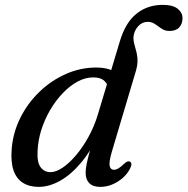

<svg xmlns="http://www.w3.org/2000/svg" viewBox="-20 -738 751 769"><path d="M476 -399 415.5 -385.5Q408 -407 393.8 -417.5Q379.5 -428 353.5 -428Q321.5 -428 290.2 -411Q259 -394 230.8 -364.2Q202.5 -334.5 180.5 -296.8Q158.5 -259 145.2 -216.8Q132 -174.5 130.5 -132.5Q128 -87.5 142.8 -68Q157.5 -48.5 182.5 -48.5Q204 -48.5 230.5 -66.2Q257 -84 284.2 -116Q311.5 -148 334.5 -189.8Q357.5 -231.5 372 -279.5L460 -572.5Q482.5 -648 526.8 -683.2Q571 -718.5 631.5 -718.5Q672.5 -718.5 691.8 -702.8Q711 -687 711 -665.5Q711 -643 698 -628.5Q685 -614 659 -614Q644.5 -614 634 -619.5Q623.5 -625 614.2 -632.2Q605 -639.5 595 -645Q585 -650.5 571.5 -650.5Q549 -650.5 533 -632.5Q517 -614.5 514.5 -590Q514 -578.5 516.5 -567.2Q519 -556 522.5 -544.2Q526 -532.5 528.5 -519.8Q531 -507 530.8 -491.8Q530.5 -476.5 525.5 -458L428 -130.5Q416 -89.5 419.2 -73.8Q422.5 -58 436 -58Q444.5 -58 453.8 -63.2Q463 -68.5 476.5 -81.5Q484.5 -89 490 -91Q495.5 -93 500.5 -90.5Q506.5 -87.5 506.2 -80Q506 -72.5 500 -61Q488.5 -39.5 469.5 -23.5Q450.5 -7.5 428 1.5Q405.5 10.5 381.5 10.5Q352.5 10.5 337.8 -4.2Q323 -19 323 -46Q323 -61 327 -81.2Q331 -101.5 340 -133.8Q349 -166 364 -215.5L378.5 -208Q346 -135.5 305.2 -87Q264.5 -38.5 220.8 -14Q177 10.5 135 10.5Q97.5 10.5 71.5 -6Q45.5 -22.5 34 -56.2Q22.5 -90 27 -143.5Q32.5 -208.5 61.8 -266.8Q91 -325 138 -370.2Q185 -415.5 243.5 -441.5Q302 -467.5 365.5 -467.5Q398.5 -467.5 421.8 -458.8Q445 -450 458.5 -434.5Q472 -419 476 -399Z"/></svg>

Font: Fraunces
Style: Italic
Weight: 400
Italic angle: -16°
Version: Version 1.000;[b76b70a41]